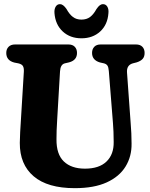

<svg xmlns="http://www.w3.org/2000/svg" viewBox="-20 -920 744 950"><path d="M539 -310 518.5 -568Q517 -587.5 511.5 -595.5Q506 -603.5 494.5 -606.5L474.5 -611Q435.5 -622.5 435.5 -658Q435.5 -677 446.5 -688.5Q457.5 -700 478 -700H653Q673.5 -700 684.5 -688.5Q695.5 -677 695.5 -658Q695.5 -639 685.5 -628.2Q675.5 -617.5 656.5 -611.5L637 -606.5Q605.5 -597.5 608.5 -560.5L626.5 -311Q628.5 -285 629.8 -260.8Q631 -236.5 631 -210Q632 -146 601.2 -96Q570.5 -46 508 -17.5Q445.5 11 350 11Q215.5 11 146.5 -47.8Q77.5 -106.5 78 -213Q78 -233.5 79.8 -266.5Q81.5 -299.5 84 -335L98 -565.5Q99 -583.5 93.5 -593Q88 -602.5 71 -606.5L50.5 -610.5Q11 -621 11 -658Q11 -677 22.5 -688.5Q34 -700 54.5 -700H318.5Q339 -700 350 -688.5Q361 -677 361 -658Q361 -622 322 -611.5L300.5 -606.5Q279 -601 277 -567L263 -329Q261 -299 260.2 -274.5Q259.5 -250 259.5 -231.5Q258.5 -157 295.8 -121.2Q333 -85.5 400.5 -85.5Q470.5 -85.5 507 -120.8Q543.5 -156 542.5 -217.5Q542.5 -247.5 541.5 -268Q540.5 -288.5 539 -310ZM383 -823Q408.5 -823 425.8 -836Q443 -849 457.5 -875.5Q473.5 -899.5 489 -899.5Q503.5 -899.5 511 -887Q518.5 -874.5 516.5 -855Q512.5 -798 475.8 -764.2Q439 -730.5 383 -730.5Q327 -730.5 290.5 -764.2Q254 -798 249.5 -855Q248 -874.5 255.5 -887Q263 -899.5 277 -899.5Q292.5 -899.5 309 -875.5Q323.5 -849 340.8 -836Q358 -823 383 -823Z"/></svg>

Font: Fraunces 144pt S100
Style: Bold
Weight: 700
Version: Version 1.000; ttfautohint (v1.8.3)